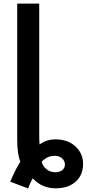

<svg xmlns="http://www.w3.org/2000/svg" viewBox="-20 -818 484 1073"><path d="M212.9 85.9Q218.8 110.4 239.7 127.4Q260.7 144.5 289.1 144.5Q314.5 144.5 328.6 132.3Q342.8 120.1 342.8 101.6Q342.8 81.1 326.7 66.9Q310.5 52.7 286.1 52.7Q244.1 52.7 212.9 85.9ZM37.1 197.3Q72.3 116.2 93.8 85.9Q76.2 43 76.2 -37.1V-797.9H199.2V-65.4Q199.2 -28.3 201.2 -10.7Q239.3 -39.1 290 -39.1Q359.4 -39.1 401.9 0.5Q444.3 40 444.3 97.7Q444.3 160.2 402.8 197.3Q361.3 234.4 291 234.4Q213.9 234.4 163.1 178.7Q146.5 207 137.7 235.4Z"/></svg>

Font: Gothic A1
Style: Bold
Weight: 700
Version: Version 2.50